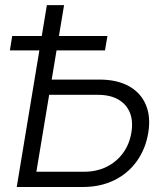

<svg xmlns="http://www.w3.org/2000/svg" viewBox="-20 -748 672 768"><path d="M167 -429.7H377.4Q448.7 -429.7 496.1 -403.1Q543.5 -376.5 563.5 -328.6Q583.5 -280.8 573.2 -217.8Q562.5 -152.3 527.3 -103.3Q492.2 -54.2 437 -27.1Q381.8 0 310.5 0H46.9L167.5 -727.5H236.3L125.5 -61H315.9Q366.2 -61 406 -80.6Q445.8 -100.1 471.7 -135.3Q497.6 -170.4 505.4 -217.3Q513.2 -262.7 499.8 -296.6Q486.3 -330.6 453.9 -349.6Q421.4 -368.7 371.1 -368.7H157.2ZM19.5 -546.4 28.8 -604H409.7L399.9 -546.4Z"/></svg>

Font: Inter 18pt Light
Style: Italic
Weight: 300
Italic angle: -9.3988°
Designer: Rasmus Andersson
Foundry: rsms
Version: Version 4.001;git-66647c0bb